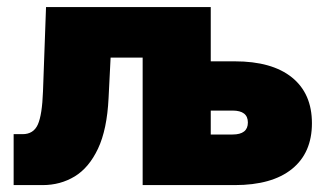

<svg xmlns="http://www.w3.org/2000/svg" viewBox="-20 -536 946 556"><path d="M19.5 0V-147.5H45.4Q77.1 -147.5 89.6 -175.5Q102.1 -203.6 104.5 -271.5L113.3 -515.6H588.4V0H393.1V-369.1H300.3L294.4 -252Q290 -161.1 263.9 -105.7Q237.8 -50.3 196.3 -25.1Q154.8 0 103.5 0ZM590.3 -358.4H659.7Q767.6 -358.4 825.4 -311.8Q883.3 -265.1 883.3 -179.2Q883.3 -93.3 825.4 -46.6Q767.6 0 659.7 0H395V-515.6H590.3ZM590.3 -215.8V-146.5H653.3Q697.8 -146.5 697.8 -181.2Q697.8 -215.8 653.3 -215.8Z"/></svg>

Font: Inter Display Black
Style: Regular
Weight: 900
Designer: Rasmus Andersson
Foundry: rsms
Version: Version 4.000;git-a52131595